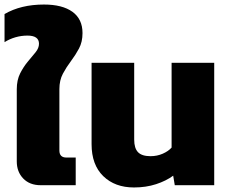

<svg xmlns="http://www.w3.org/2000/svg" viewBox="-45 -817 1010 847"><path d="M134 0Q86 0 57.5 -29.5Q29 -59 29 -105V-423Q29 -464 44 -493.5Q59 -523 78 -545.5Q97 -568 112 -586.5Q127 -605 127 -624Q127 -660 76 -660Q49 -660 23 -652.5Q-3 -645 -25 -631V-755Q47 -797 149 -797Q230 -797 274.5 -765Q319 -733 319 -671Q319 -632 303.5 -603Q288 -574 268 -547.5Q248 -521 232.5 -492Q217 -463 217 -424V-153Q217 -122 248 -122H289V0Z M546 10Q462 10 410.5 -40Q359 -90 359 -181V-540H547V-201Q547 -163 564 -145.5Q581 -128 619 -128Q648 -128 673 -139Q698 -150 712 -166V-540H900V0H726L719 -42Q688 -19 643.5 -4.5Q599 10 546 10Z"/></svg>

Font: Kanit
Style: Bold
Weight: 700
Designer: Katatrad Team
Foundry: CadsonDemak
Version: Version 2.000; ttfautohint (v1.8.3)